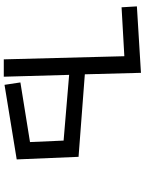

<svg xmlns="http://www.w3.org/2000/svg" viewBox="108 -868 783 1040"><g transform="rotate(90 500.0 -348.5)"><path d="M427 -67 750 -119 742 -301 386 -331 396 23H302L285 -630L20 -615L15 -698L375 -720L383 -416L830 -382L844 -47L440 19Z"/></g></svg>

Font: Moralerspace Krypton JPDOC
Style: Regular
Weight: 400
Version: v0.0.6; ttfautohint (v1.8.4.7-5d5b-dirty) -l 6 -r 45 -G 200 